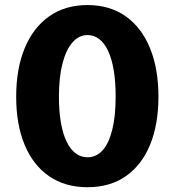

<svg xmlns="http://www.w3.org/2000/svg" viewBox="-20 -741 700 770"><path d="M330.9 9.8Q240.5 9.8 176.5 -34.6Q112.4 -79 78.7 -160.4Q44.9 -241.8 44.9 -353.3Q44.9 -465.6 79.2 -548.1Q113.5 -630.7 177.5 -675.7Q241.6 -720.7 330.9 -720.7Q420.4 -720.7 484 -675.7Q547.6 -630.7 581.5 -548.2Q615.4 -465.8 615.4 -353.3Q615.4 -241.8 581.9 -160.4Q548.4 -79 484.8 -34.6Q421.2 9.8 330.9 9.8ZM330.9 -110.2Q366.1 -110.2 391.4 -138.1Q416.6 -166 430.2 -220.5Q443.8 -274.9 443.8 -354.2Q443.8 -413.5 436.1 -459.2Q428.4 -505 413.7 -536.5Q399 -568 378.1 -584.2Q357.1 -600.4 330.9 -600.4Q296.5 -600.4 270.7 -570.9Q244.8 -541.5 230.6 -486.3Q216.3 -431.1 216.3 -354Q216.3 -294.7 224.3 -249.2Q232.2 -203.6 247.2 -172.8Q262.2 -142 283.4 -126.1Q304.6 -110.2 330.9 -110.2Z"/></svg>

Font: Comme
Style: Regular
Weight: 400
Designer: Vernon Adams
Foundry: Vernon Adams
Version: Version 1.000;gftools[0.9.27]